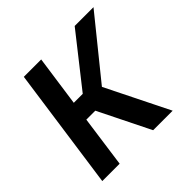

<svg xmlns="http://www.w3.org/2000/svg" viewBox="-138 -634 758 758"><g transform="rotate(-45 241.0 -255.0)"><path d="M305 0 198 -216H148L118 0H21L93 -510H190L160 -298H210L377 -510H482L283 -264L414 0Z"/></g></svg>

Font: Assailand Medium
Style: Italic
Weight: 500
Italic angle: -8°
Designer: Hector Gatti with collaboration of the Omnibus-Type team
Foundry: Omnibus-Type
Version: Version 0.072;October 19, 2019;FontCreator 12.0.0.2547 64-bi